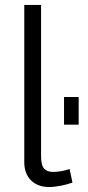

<svg xmlns="http://www.w3.org/2000/svg" viewBox="-20 -750 354 776"><path d="M78.1 -730H146V-118.2Q146 -82 158.2 -68.6Q170.4 -55.2 193.8 -55.2Q227.1 -55.2 261.2 -66.9L272.9 -12.2Q253.9 -4.9 226.6 0.5Q199.2 5.9 179.2 5.9Q132.3 5.9 105.2 -21.2Q78.1 -48.3 78.1 -95.2ZM238.8 -246.1V-357.9H297.9V-246.1Z"/></svg>

Font: Rawline
Style: Regular
Weight: 400
Designer: Matt McInerney, Pablo Impallari, Rodrigo Fuenzalida
Foundry: Matt McInerney, Pablo Impallari, Rodrigo Fuenzalida
Version: Version 4.020;PS 004.020;hotconv 1.0.88;makeotf.lib2.5.64775